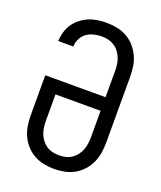

<svg xmlns="http://www.w3.org/2000/svg" viewBox="-139 -831 778 928"><g transform="rotate(20 250.0 -367.5)"><path d="M250 8Q223 8 196 2.5Q169 -3 146 -16Q123 -29 104.5 -49.5Q86 -70 75 -94.5Q64 -119 60 -146Q56 -173 56 -200V-403H366V-535Q366 -552 364 -569Q362 -586 356 -602Q350 -618 339.5 -632Q329 -646 314.5 -655.5Q300 -665 283 -669Q266 -673 249 -673Q229 -673 208.5 -668Q188 -663 171.5 -651Q155 -639 145.5 -619.5Q136 -600 136 -580H58Q59 -603 65.5 -626Q72 -649 85 -668.5Q98 -688 117 -703Q136 -718 157.5 -727Q179 -736 202.5 -739.5Q226 -743 249 -743Q276 -743 303 -737.5Q330 -732 353.5 -719Q377 -706 395 -685.5Q413 -665 424.5 -640.5Q436 -616 440 -589Q444 -562 444 -535V-200Q444 -173 440 -146Q436 -119 425 -94.5Q414 -70 395.5 -49.5Q377 -29 354 -16Q331 -3 304 2.5Q277 8 250 8ZM250 -62Q267 -62 284 -66Q301 -70 315 -79.5Q329 -89 339.5 -103Q350 -117 356 -133Q362 -149 364 -166Q366 -183 366 -200V-333H134V-200Q134 -183 136 -166Q138 -149 144 -133Q150 -117 160.5 -103Q171 -89 185 -79.5Q199 -70 216 -66Q233 -62 250 -62Z"/></g></svg>

Font: Iosevka Curly
Style: Regular
Weight: 400
Monospace: yes
Designer: Belleve Invis
Foundry: Belleve Invis
Version: Version 22.1.2; ttfautohint (v1.8.4)